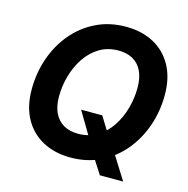

<svg xmlns="http://www.w3.org/2000/svg" viewBox="-115 -848 1000 1019"><g transform="rotate(15 385.5 -338.0)"><path d="M336.5 -250.2H452.8L506 -163.8L554.3 -93.3L650.7 60.4H522.8L456.5 -42.8L425.4 -100.8ZM346.8 9.8Q260.4 9.8 194.6 -25.3Q128.9 -60.3 92.1 -126.7Q55.2 -193.2 55.2 -287.7Q55.2 -376.7 83.1 -457.8Q111 -538.8 163.5 -601.7Q216 -664.6 289.7 -700.9Q363.3 -737.3 454.6 -737.3Q540.8 -737.3 606.2 -702.4Q671.6 -667.5 708.6 -601Q745.5 -534.6 745.5 -439.8Q745.5 -350.5 717.5 -269.6Q689.5 -188.7 637.1 -125.7Q584.7 -62.8 511.3 -26.5Q437.9 9.8 346.8 9.8ZM352.9 -122.6Q413.1 -122.6 458.6 -150.5Q504.1 -178.5 534.7 -225Q565.3 -271.6 580.6 -327.7Q595.8 -383.7 595.8 -439.7Q595.8 -494.1 578.1 -530.9Q560.4 -567.6 527.3 -586.3Q494.3 -605 448.6 -605Q388.4 -605 342.8 -576.9Q297.1 -548.8 266.4 -502.3Q235.7 -455.7 220.3 -399.9Q204.9 -344 204.9 -288Q204.9 -233.9 222.9 -197Q240.9 -160.1 274 -141.4Q307.2 -122.6 352.9 -122.6Z"/></g></svg>

Font: Inter
Style: Italic
Weight: 400
Italic angle: -9.3988°
Designer: Rasmus Andersson
Foundry: rsms
Version: Version 4.001;git-66647c0bb